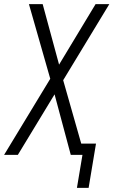

<svg xmlns="http://www.w3.org/2000/svg" viewBox="-22 -755 553 936"><path d="M353 161 380 0H323L244 -295L65 0H-2L223 -371L119 -735H186L266 -440L444 -735H511L286 -364L374 -55H446L410 161Z"/></svg>

Font: Iosevka Light Oblique
Style: Regular
Weight: 300
Italic angle: -9°
Monospace: yes
Designer: Belleve Invis
Foundry: Belleve Invis
Version: Version 32.5.0; ttfautohint (v1.8.4)